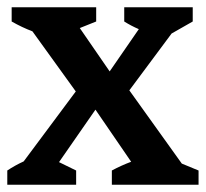

<svg xmlns="http://www.w3.org/2000/svg" viewBox="-22 -507 565 527"><path d="M-2 0V-39Q19 -53 43 -64L186 -256L67 -421Q38 -432 10 -448V-487H242V-448L197 -430L279 -311L359 -427Q338 -436 319 -448V-487H507V-448L449 -415L333 -259L477 -58L523 -39V0H285V-39Q311 -53 338 -63L240 -206L140 -62L187 -39V0Z"/></svg>

Font: Piazzolla SemiBold
Style: Regular
Weight: 600
Designer: Juan Pablo del Peral
Foundry: Huerta Tipografica
Version: Version 1.330